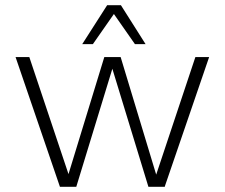

<svg xmlns="http://www.w3.org/2000/svg" viewBox="-20 -720 866 740"><path d="M615 -1 616 0H615H552L413 -455L274 0H211L40 -500H93L244 -49L382 -500H445L582 -47L733 -500H786ZM541 -550H500L419 -666L338 -550H297L393 -700H446Z"/></svg>

Font: Fivo Sans Light
Style: Regular
Weight: 300
Designer: Alexander Slobzheninov
Foundry: Alexander Slobzheninov
Version: 1.0